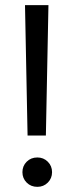

<svg xmlns="http://www.w3.org/2000/svg" viewBox="-20 -720 288 745"><path d="M87 -194 77 -700H168L158 -194ZM125 5Q100 5 83.5 -11.5Q67 -28 67 -52Q67 -76 83.5 -92.5Q100 -109 125 -109Q149 -109 165.5 -92.5Q182 -76 182 -52Q182 -28 165.5 -11.5Q149 5 125 5Z"/></svg>

Font: Rethink Sans
Style: Regular
Weight: 400
Designer: The Rethink Sans project authors (Hans Thiessen). DM Sans designed by Colophon Foundry.
Foundry: Rethink Communications LLC
Version: Version 1.001